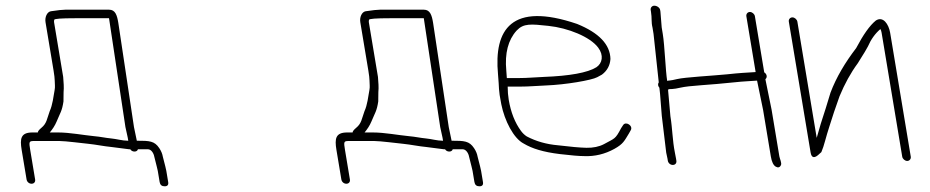

<svg xmlns="http://www.w3.org/2000/svg" viewBox="-20 -550 3266 674"><path d="M362.7 -516H209.7C200.2 -516 182.6 -514.2 158.4 -510.5C144.6 -508 137 -489 139.8 -472L168.1 -302C170.7 -286.3 172 -274.8 172.1 -267.2C172.2 -252.4 174.1 -246.1 171.7 -233.5C167.6 -211.4 164.7 -181.8 154.5 -159.7C144.5 -132.4 144.5 -117.1 125.2 -101.2C117 -94.4 112.8 -89 112.8 -85H93.8C52.7 -85 49.5 -63.2 56 -24L73.3 80C74.8 88.8 82.4 95 90.8 95C99.3 95 104.8 88.8 103.3 80L86 -24C81.4 -51.9 81.6 -55 98.8 -55H188.8C209.6 -55 269.3 -47.2 290 -45.2C316.9 -42.5 345.6 -36.3 371.1 -34L433.3 -26H437.3C440.8 -20.7 445.8 -18 452.1 -18C458.4 -18 462.5 -20.7 464.3 -26H482.3H499.2C511.1 -26 519.6 -11.7 521.6 0L530.4 35C532.1 41 533.3 46 533.9 50L540.4 89C542.1 99 547.9 104 557.9 104C567.9 104 572.1 99 570.4 89L563.9 50C563.1 45.3 561.9 40 560.3 34L551.6 0C549.9 -10 545.8 -20 539.1 -30C522.3 -55.2 505.1 -56 460.3 -56L450.3 -104L395.3 -470C390.9 -496.6 385 -516 362.7 -516ZM362.7 -486 420.3 -104 428.4 -67 430.3 -56H428.3C409.8 -56 389.4 -62.2 370.3 -64C349.2 -66 335.1 -69.8 308.8 -72.2C273.5 -75.5 225.2 -85 183.8 -85H154.8C164.1 -96.1 172.9 -109 179 -123.8C191.4 -154.2 197.7 -159.6 202.8 -193.8L203.2 -226.5C204.9 -244.1 203.3 -260.2 201.8 -280L169.8 -472C169.5 -474 169.6 -476.8 170.3 -480.5C171 -484.2 195.2 -486 243.1 -486Z M1467.7 -516H1314.7C1305.2 -516 1287.6 -514.2 1263.4 -510.5C1249.6 -508 1242 -489 1244.8 -472L1273.1 -302C1275.7 -286.3 1277 -274.8 1277.1 -267.2C1277.2 -252.4 1279.1 -246.1 1276.7 -233.5C1272.6 -211.4 1269.7 -181.8 1259.5 -159.7C1249.5 -132.4 1249.5 -117.1 1230.2 -101.2C1222 -94.4 1217.8 -89 1217.8 -85H1198.8C1157.7 -85 1154.5 -63.2 1161 -24L1178.3 80C1179.8 88.8 1187.4 95 1195.8 95C1204.3 95 1209.8 88.8 1208.3 80L1191 -24C1186.4 -51.9 1186.6 -55 1203.8 -55H1293.8C1314.6 -55 1374.3 -47.2 1395 -45.2C1421.9 -42.5 1450.6 -36.3 1476.1 -34L1538.3 -26H1542.3C1545.8 -20.7 1550.8 -18 1557.1 -18C1563.4 -18 1567.5 -20.7 1569.3 -26H1587.3H1604.2C1616.1 -26 1624.6 -11.7 1626.6 0L1635.4 35C1637.1 41 1638.3 46 1638.9 50L1645.4 89C1647.1 99 1652.9 104 1662.9 104C1672.9 104 1677.1 99 1675.4 89L1668.9 50C1668.1 45.3 1666.9 40 1665.3 34L1656.6 0C1654.9 -10 1650.8 -20 1644.1 -30C1627.3 -55.2 1610.1 -56 1565.3 -56L1555.3 -104L1500.3 -470C1495.9 -496.6 1490 -516 1467.7 -516ZM1467.7 -486 1525.3 -104 1533.4 -67 1535.3 -56H1533.3C1514.8 -56 1494.4 -62.2 1475.3 -64C1454.2 -66 1440.1 -69.8 1413.8 -72.2C1378.5 -75.5 1330.2 -85 1288.8 -85H1259.8C1269.1 -96.1 1277.9 -109 1284 -123.8C1296.4 -154.2 1302.7 -159.6 1307.8 -193.8L1308.2 -226.5C1309.9 -244.1 1308.3 -260.2 1306.8 -280L1274.8 -472C1274.5 -474 1274.6 -476.8 1275.3 -480.5C1276 -484.2 1300.2 -486 1348.1 -486Z M1759.2 -276C1759.2 -280 1758.6 -288.8 1757.3 -302.5C1751.6 -363 1763.7 -409.7 1793.5 -442.6C1818 -468.7 1843.6 -465.7 1905.1 -459.2C1974.3 -451.9 2051.2 -420.9 2079.7 -383.1C2100.4 -355.6 2094.2 -327.7 2073.7 -314C2043.1 -294.8 1979.4 -283.4 1889.2 -280C1853.4 -278.6 1832.8 -276 1801.7 -276ZM1762.2 -246H1806.7C1838.7 -246 1860.3 -248.6 1896.6 -250C1965.3 -252.6 2056.9 -268.3 2076.5 -279L2093 -288C2111.4 -301.8 2121.4 -320.2 2122.9 -343C2121.7 -393.6 2083.2 -434.6 2005.8 -466C1774.6 -544.6 1713.5 -445.9 1728.2 -289.3C1733.2 -236.1 1728.7 -239.5 1739.7 -184.2C1751.2 -126.6 1782.7 -64.2 1818.5 -46C1847.7 -28.5 1886.9 -16.2 1945.7 -9.1C1984.7 -4.4 2013.3 -2 2031.5 -2C2067.7 -0.5 2103.6 -9 2136.9 -27.5C2168.3 -45 2172 -55.9 2187.5 -81L2193.7 -92C2204.3 -108 2177.1 -125.7 2167.5 -111L2160.3 -100C2139.4 -60.2 2138.5 -65.3 2100.5 -44.2C2083.4 -35 2061.7 -30.7 2038.7 -31.2C2015.6 -31.7 1982.3 -34.7 1938.7 -40C1898.2 -43.5 1862.2 -53.8 1829.3 -71C1821.9 -75.7 1815.2 -82 1809.2 -90C1787.6 -119.2 1773.2 -155.8 1765.8 -200C1763.4 -214.7 1762.2 -230 1762.2 -246Z M2276.9 -530C2268.8 -530 2262.9 -522.9 2264.2 -515L2265.2 -509C2269 -486.5 2265.6 -472.8 2270.6 -453L2274.2 -431L2292.5 -261C2290.4 -257.7 2289.6 -254.3 2290.2 -251C2290.8 -247.7 2292.3 -244.7 2294.7 -242C2297.8 -223.1 2301 -161.9 2303.2 -143L2318.7 -14C2320.9 -4.7 2322.4 2.3 2323.2 7L2324.3 14C2325.8 22.8 2333.4 29 2341.8 29C2350.3 29 2355.8 22.8 2354.3 14L2353.2 7C2352.3 1.7 2350.9 -5.5 2349.1 -14.5C2340.6 -56.3 2340.5 -99.3 2333.4 -142L2325.4 -232C2324.3 -238.2 2329.6 -237 2339.4 -237.5C2346.2 -237.8 2356.5 -239.5 2370.2 -242.6C2384 -245.7 2407.7 -248.4 2441.2 -250.8C2474.7 -253.1 2515.9 -256.7 2563 -261.5C2585.9 -264.2 2615.9 -265.3 2637.6 -267L2658.8 -164L2685.9 -1C2689.1 18.2 2694.9 30.2 2703.2 35C2711.4 39.7 2717.6 37.9 2721.5 29.5C2724.9 22.2 2717.4 7.6 2715.9 -1L2688.6 -165L2666.8 -272C2674.5 -278.2 2672.3 -290.3 2662.8 -296L2630 -493C2628.7 -500.9 2620.4 -508 2612.5 -508C2604.6 -508 2598.7 -500.9 2600 -493L2632.6 -297C2596.4 -294.6 2579.7 -294.3 2532.1 -289.1C2478.9 -283.9 2384.5 -279 2356.8 -272.4C2344.6 -269.5 2336.2 -267.8 2331.5 -267.5C2326.7 -267.2 2323.6 -266.7 2322.1 -266C2316.2 -301.5 2313.4 -390.2 2306.6 -431L2302.8 -454L2298.4 -509L2297.4 -515C2296.1 -522.9 2286.4 -530 2276.9 -530Z M2749.1 -474 2825.5 -15C2828.9 5.7 2839.7 7 2857.7 -11C2859.7 -13 2861.6 -14.7 2863.3 -16C2868.1 -27.3 2872.4 -40.3 2876.3 -55C2885.3 -88.6 2896.9 -122.3 2907.9 -157L2927.1 -212C2945 -255.4 2966.2 -294 2990.9 -327.6C3012.4 -361.2 3023.8 -381 3026.8 -387C3037.5 -411.8 3052.1 -432.2 3070.6 -448C3072.5 -444.7 3073.9 -440.3 3074.8 -435L3147.2 0C3148.5 7.9 3156.8 15 3164.7 15C3172.6 15 3178.5 7.9 3177.2 0L3104.8 -435C3099.8 -464.8 3080.2 -494.5 3054.6 -478C3032.9 -460.4 3010.3 -428.1 2985.4 -381C2946.7 -330.6 2915.8 -278.6 2895.5 -225L2878.7 -170C2865.8 -131.3 2855.2 -96.7 2847 -66L2779.1 -474C2777.7 -481.9 2769.5 -489 2761.6 -489C2753.6 -489 2747.7 -481.9 2749.1 -474Z"/></svg>

Font: MewTooHand
Style: WideLta
Weight: 400
Designer: Mew Too, Robert Jablonski
Version: Version 0.77